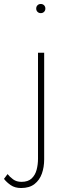

<svg xmlns="http://www.w3.org/2000/svg" viewBox="-111 -725 332 965"><path d="M71 -682Q71 -692 77.5 -698.5Q84 -705 94 -705Q104 -705 110.5 -698.5Q117 -692 117 -682Q117 -672 110.5 -665.5Q104 -659 94 -659Q84 -659 77.5 -665.5Q71 -672 71 -682ZM-73 150Q-62 164 -45 176.5Q-28 189 -3 189Q30 189 48 172Q66 155 73 128.5Q80 102 80 73V-460H111V76Q111 115 99.5 147.5Q88 180 62.5 200Q37 220 -5 220Q-36 220 -57 205.5Q-78 191 -91 174Z"/></svg>

Font: Jost* Thin
Style: Regular
Weight: 200
Version: Version 3.7